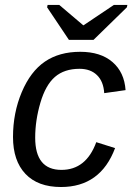

<svg xmlns="http://www.w3.org/2000/svg" viewBox="-20 -748 540 778"><path d="M229 -59.6Q329.1 -59.6 370.1 -171.9L446.3 -147.9Q387.2 9.8 227.1 9.8Q133.3 9.8 83 -43.5Q32.7 -96.7 32.7 -192.9Q32.7 -290.5 68.1 -374.5Q103.5 -458.5 161.9 -498.3Q220.2 -538.1 305.2 -538.1Q387.7 -538.1 435.8 -496.6Q483.9 -455.1 488.8 -382.8L402.3 -370.6Q399.4 -418 373 -443.6Q346.7 -469.2 302.2 -469.2Q240.7 -469.2 202.6 -436.3Q164.6 -403.3 143.6 -331.5Q122.6 -259.8 122.6 -189.9Q122.6 -59.6 229 -59.6ZM358.9 -586.4H259.3L170.9 -718.3L172.9 -728H220.2L317.4 -645.5H318.4L441.4 -728H496.1L494.1 -718.3Z"/></svg>

Font: Liberation Sans
Style: Italic
Weight: 400
Italic angle: -12°
Designer: Steve Matteson
Foundry: Ascender Corporation
Version: Version 2.1.5